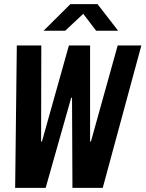

<svg xmlns="http://www.w3.org/2000/svg" viewBox="-20 -905 701 925"><path d="M53 0 61 -686H179L178 -223H182L312 -686H414V-223H418L547 -686H661L475 0H329L327 -434H323L200 0ZM190 -757 319 -885H450L549 -757H443L367 -857H401L294 -757Z"/></svg>

Font: Chivo Mono SemiBold
Style: Italic
Weight: 600
Italic angle: -8.05°
Monospace: yes
Version: Version 1.008